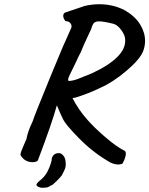

<svg xmlns="http://www.w3.org/2000/svg" viewBox="-20 -696 706 908"><path d="M666 -503Q666 -477 657 -454Q641 -414 576 -359.5Q511 -305 455 -281Q400 -254 339 -235L323 -232Q351 -177 393 -130Q424 -94 478 -47.5Q532 -1 571 18Q575 22 575 30Q575 43 568 60Q561 77 557 79Q545 82 540 82Q515 82 489 65Q442 37 398 -0.5Q354 -38 302 -98Q285 -118 276 -136.5Q267 -155 249 -198Q226 -114 160 60Q159 65 151.5 68Q144 71 134 71Q110 71 93 57Q91 55 86 50Q81 45 79 41.5Q77 38 77 34Q77 25 93 -11L105 -38Q111 -74 134 -121Q141 -145 215 -325L233 -369L244 -395Q271 -463 317 -564Q321 -575 313.5 -585.5Q306 -596 290 -596Q279 -609 279 -621Q279 -633 289 -637L381 -668Q416 -676 449 -676Q516 -676 571 -647Q620 -618 643 -580Q666 -542 666 -503ZM572 -508Q572 -528 554.5 -552.5Q537 -577 518 -583Q470 -595 449 -595Q432 -595 424.5 -587.5Q417 -580 412 -561Q412 -559 400 -535Q374 -480 362 -449Q352 -431 340 -404Q324 -371 314 -350.5Q304 -330 302.5 -323.5Q301 -317 305 -313Q325 -314 346.5 -322Q368 -330 414 -349Q577 -425 572 -508ZM152 179Q152 172 166 160Q190 142 203 118Q216 94 224 64Q224 48 233 38Q242 28 259 28Q270 28 280.5 41Q291 54 291 82Q291 93 287 103Q283 113 274 130Q271 137 249 159Q227 181 222 181Q219 181 212 186.5Q205 192 180 192Q170 192 162 188Q154 184 152 179Z"/></svg>

Font: Caveat
Style: Bold
Weight: 700
Designer: Pablo Impallari
Foundry: Pablo Impallari
Version: Version 1.500; ttfautohint (v1.6)